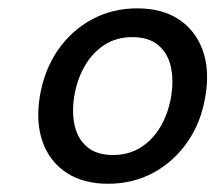

<svg xmlns="http://www.w3.org/2000/svg" viewBox="-20 -760 523 466"><path d="M242.2 -314Q182.1 -314 141.4 -340.8Q100.6 -367.7 83.5 -415.5Q66.4 -463.4 76.7 -526.4Q87.4 -590.3 120.4 -638.2Q153.3 -686 203.1 -712.9Q252.9 -739.7 313 -739.7Q373.5 -739.7 414.1 -712.9Q454.6 -686 471.9 -638.2Q489.3 -590.3 478.5 -526.4Q468.3 -463.4 435.1 -415.5Q401.9 -367.7 352.3 -340.8Q302.7 -314 242.2 -314ZM253.9 -383.8Q293 -383.8 322.3 -402.6Q351.6 -421.4 370.1 -453.6Q388.7 -485.8 395.5 -526.4Q401.9 -566.9 394.3 -599.4Q386.7 -631.8 363.5 -650.9Q340.3 -669.9 301.3 -669.9Q262.7 -669.9 233.6 -651.1Q204.6 -632.3 185.8 -599.9Q167 -567.4 160.2 -526.4Q153.8 -485.8 161.6 -453.6Q169.4 -421.4 192.4 -402.6Q215.3 -383.8 253.9 -383.8Z"/></svg>

Font: Inter 20pt
Style: Italic
Weight: 400
Italic angle: -9.3988°
Version: Version 4.001;git-66647c0bb